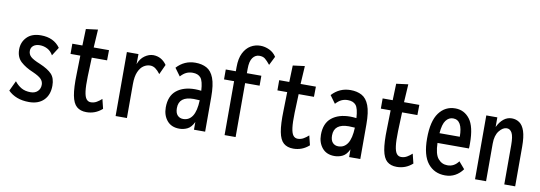

<svg xmlns="http://www.w3.org/2000/svg" viewBox="-54 -1017 3858 1371"><g transform="rotate(10 1875.0 -331.0)"><path d="M186 10Q137 10 99 -4.5Q61 -19 34 -46L69 -120Q90 -93 117.5 -77Q145 -61 185 -61Q217 -61 236 -79.5Q255 -98 255 -127Q255 -151 238 -168.5Q221 -186 178 -205Q122 -228 87 -260Q52 -292 52 -348Q52 -401 87.5 -437.5Q123 -474 189 -474Q282 -474 329 -408L290 -347Q274 -376 248 -389.5Q222 -403 193 -403Q164 -403 146.5 -389Q129 -375 129 -351Q129 -326 147.5 -309Q166 -292 216 -272Q277 -246 304 -217Q331 -188 331 -134Q331 -67 292.5 -28.5Q254 10 186 10Z M602 10Q558 10 531.5 -13Q505 -36 494.5 -91.5Q484 -147 487 -246L490 -380H419V-454H492L496 -574L582 -585L574 -454H685L684 -380H573L568 -243Q566 -174 571 -135.5Q576 -97 588.5 -81Q601 -65 621 -65Q644 -65 663.5 -76.5Q683 -88 699 -103L716 -34Q690 -11 661.5 -0.5Q633 10 602 10Z M813 1V-463H897L896 -390Q911 -431 941.5 -452.5Q972 -474 1004 -474Q1064 -473 1101 -420L1068 -348Q1050 -372 1032.5 -384.5Q1015 -397 994 -397Q970 -397 947.5 -382.5Q925 -368 910 -334.5Q895 -301 895 -245V1Z M1276 11Q1218 11 1186.5 -27Q1155 -65 1155 -122Q1155 -205 1205 -245.5Q1255 -286 1339 -286Q1358 -286 1384 -283Q1380 -353 1360.5 -376Q1341 -399 1302 -399Q1277 -399 1256.5 -389.5Q1236 -380 1215 -357L1174 -413Q1229 -473 1309 -473Q1356 -473 1390.5 -454.5Q1425 -436 1443.5 -388Q1462 -340 1462 -251V0H1381V-56Q1362 -16 1334.5 -2.5Q1307 11 1276 11ZM1234 -131Q1234 -96 1250 -79Q1266 -62 1291 -62Q1334 -62 1358 -99Q1382 -136 1385 -214Q1363 -216 1341 -216Q1234 -216 1234 -131Z M1603 0V-391H1530V-463H1603V-494Q1603 -556 1623 -595.5Q1643 -635 1675 -654Q1707 -673 1745 -673Q1778 -673 1810 -658Q1842 -643 1861 -613L1829 -549Q1807 -576 1791.5 -588.5Q1776 -601 1750 -601Q1721 -601 1702 -575.5Q1683 -550 1683 -495V-463H1788V-391H1683V0Z M2102 10Q2058 10 2031.5 -13Q2005 -36 1994.5 -91.5Q1984 -147 1987 -246L1990 -380H1919V-454H1992L1996 -574L2082 -585L2074 -454H2185L2184 -380H2073L2068 -243Q2066 -174 2071 -135.5Q2076 -97 2088.5 -81Q2101 -65 2121 -65Q2144 -65 2163.5 -76.5Q2183 -88 2199 -103L2216 -34Q2190 -11 2161.5 -0.5Q2133 10 2102 10Z M2401 11Q2343 11 2311.5 -27Q2280 -65 2280 -122Q2280 -205 2330 -245.5Q2380 -286 2464 -286Q2483 -286 2509 -283Q2505 -353 2485.5 -376Q2466 -399 2427 -399Q2402 -399 2381.5 -389.5Q2361 -380 2340 -357L2299 -413Q2354 -473 2434 -473Q2481 -473 2515.5 -454.5Q2550 -436 2568.5 -388Q2587 -340 2587 -251V0H2506V-56Q2487 -16 2459.5 -2.5Q2432 11 2401 11ZM2359 -131Q2359 -96 2375 -79Q2391 -62 2416 -62Q2459 -62 2483 -99Q2507 -136 2510 -214Q2488 -216 2466 -216Q2359 -216 2359 -131Z M2852 10Q2808 10 2781.5 -13Q2755 -36 2744.5 -91.5Q2734 -147 2737 -246L2740 -380H2669V-454H2742L2746 -574L2832 -585L2824 -454H2935L2934 -380H2823L2818 -243Q2816 -174 2821 -135.5Q2826 -97 2838.5 -81Q2851 -65 2871 -65Q2894 -65 2913.5 -76.5Q2933 -88 2949 -103L2966 -34Q2940 -11 2911.5 -0.5Q2883 10 2852 10Z M3203 10Q3124 10 3077.5 -48Q3031 -106 3031 -228Q3031 -354 3075.5 -414Q3120 -474 3193 -474Q3258 -474 3298.5 -421Q3339 -368 3339 -246Q3339 -236 3339 -226.5Q3339 -217 3338 -209H3110Q3112 -128 3139 -96Q3166 -64 3206 -64Q3255 -63 3287 -107L3330 -57Q3307 -25 3275 -7.5Q3243 10 3203 10ZM3112 -280H3259Q3259 -401 3190 -401Q3159 -401 3138 -373.5Q3117 -346 3112 -280Z M3419 0V-463H3499V-393Q3517 -431 3543.5 -452.5Q3570 -474 3603 -474Q3634 -474 3658.5 -457Q3683 -440 3696.5 -399.5Q3710 -359 3710 -287V0H3631V-285Q3631 -348 3617.5 -373Q3604 -398 3580 -398Q3551 -398 3525 -365Q3499 -332 3499 -273V0Z"/></g></svg>

Font: Inconsolata Condensed SemiBold
Style: Regular
Weight: 600
Width: 3
Monospace: yes
Designer: Raph Levien, Cyreal, Brenton Simpson
Foundry: Raph Levien, Cyreal, Google
Version: Version 3.100; ttfautohint (v1.8.4.7-5d5b)